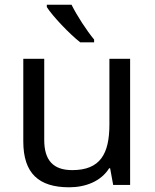

<svg xmlns="http://www.w3.org/2000/svg" viewBox="-20 -786 658 816"><path d="M284 -766H179V-756C202 -719 275 -642 321 -606H380V-618C349 -655 306 -721 284 -766ZM533 -536H445V-257C445 -132 406 -63 287 -63C206 -63 168 -105 168 -191V-536H79V-185C79 -49 145 10 274 10C343 10 409 -15 444 -71H448L461 0H533Z"/></svg>

Font: Noto Sans EgyptHiero
Style: Regular
Weight: 400
Designer: Monotype Design Team
Foundry: Monotype Imaging Inc.
Version: Version 2.002